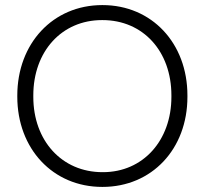

<svg xmlns="http://www.w3.org/2000/svg" viewBox="-20 -728 805 755"><path d="M48 -348C48 -143 188 7 382 7H383C577 7 717 -142 717 -347V-353C717 -558 577 -708 383 -708H382C188 -708 48 -557 48 -352ZM111 -347V-353C111 -526 223 -649 381 -649H383C543 -649 654 -526 654 -353V-347C654 -175 542 -51 385 -51H383C223 -51 111 -175 111 -347Z"/></svg>

Font: Fixel Display Light
Style: Regular
Weight: 300
Designer: AlfaBravo + MacPaw
Foundry: Kyrylo Tkachov, Marchela Mozhyna, Serhii Makarenko, Maria Weinstein, Zakhar Kryvoshyya
Version: Version 1.211